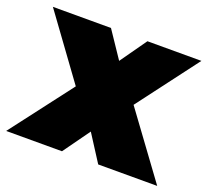

<svg xmlns="http://www.w3.org/2000/svg" viewBox="-108 -670 861 792"><g transform="rotate(20 322.5 -273.5)"><path d="M-9 0 198 -271 -3 -547H252L330 -431L412 -547H649L448 -281L654 0H395L320 -117L236 0Z"/></g></svg>

Font: Montserrat Thin Black
Style: Regular
Weight: 900
Version: Version 9.000